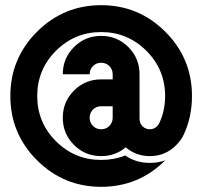

<svg xmlns="http://www.w3.org/2000/svg" viewBox="-20 -596 772 733"><path d="M366.2 -190.4Q347.7 -190.4 335 -177.7Q322.3 -165 322.3 -146.5Q322.3 -127.9 335 -115.2Q347.7 -102.5 366.2 -102.5Q384.8 -102.5 397.5 -115.2Q410.2 -127.9 410.2 -146.5V-190.4ZM460 -33.7Q420.4 0 366.2 0Q305.2 0 262.5 -42.7Q219.7 -85.4 219.7 -146.5Q219.7 -207.5 262.5 -250.2Q305.2 -293 366.2 -293H410.2V-312.5Q410.2 -331.1 397.5 -343.8Q384.8 -356.4 366.2 -356.4Q347.7 -356.4 335 -343.8Q322.3 -331.1 322.3 -312.5H219.7Q219.7 -373.5 262.5 -416.3Q305.2 -459 366.2 -459Q427.2 -459 470 -416.3Q512.7 -373.5 512.7 -312.5V-142.1Q512.7 -125.5 524.2 -114Q535.6 -102.5 552.2 -102.5Q568.4 -102.5 580.1 -114.3Q585 -119.1 587.9 -125.5Q610.4 -172.9 610.4 -229.5Q610.4 -330.6 538.8 -402.1Q467.3 -473.6 366.2 -473.6Q265.1 -473.6 193.6 -402.1Q122.1 -330.6 122.1 -229.5Q122.1 -128.4 193.6 -56.9Q265.1 14.6 366.2 14.6Q415.5 14.6 458 -2.4Q499 25.9 552.2 25.9Q584 25.9 610.8 16.1Q509.8 117.2 366.2 117.2Q222.7 117.2 121.1 15.6Q19.5 -85.9 19.5 -229.5Q19.5 -373 121.1 -474.6Q222.7 -576.2 366.2 -576.2Q509.8 -576.2 611.3 -474.6Q712.9 -373 712.9 -229.5Q712.9 -148.9 681.2 -81.5Q670.9 -60.1 652.3 -41.5Q610.8 0 552.2 0Q499 0 460 -33.7Z"/></svg>

Font: NAYAKA
Style: Regular
Weight: 400
Designer: R.S. Wihananto
Foundry: R.S. Wihananto
Version: Version 1.92